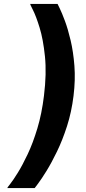

<svg xmlns="http://www.w3.org/2000/svg" viewBox="-20 -795 434 974"><path d="M156 159H17Q16 158 31.5 138.5Q47 119 70.5 81Q94 43 120.5 -13Q147 -69 169.5 -143.5Q192 -218 203 -309Q217 -422 208 -509Q199 -596 181 -654.5Q163 -713 147.5 -743.5Q132 -774 133 -775H272Q272 -775 283 -752.5Q294 -730 309.4 -688.7Q324.8 -647.4 338.4 -589.7Q352 -532 357.5 -461Q363 -390 353 -308.5Q343 -227 320.1 -155.5Q297.1 -84 269.2 -26.5Q241.4 31 215.7 72.5Q190 114 173 136.5Q156 159 156 159Z"/></svg>

Font: Inclusive Sans
Style: Italic
Weight: 400
Italic angle: -7°
Designer: Olivia King
Foundry: Olivia King
Version: Version 2.004